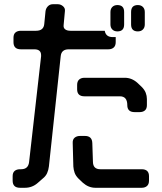

<svg xmlns="http://www.w3.org/2000/svg" viewBox="-20 -787 768 911"><path d="M477 -641H314Q298 -641 289 -648Q280 -655 282 -669L288 -734Q290 -748 279 -757.5Q268 -767 254 -767H231Q217 -767 207.5 -757.5Q198 -748 196 -734L190 -673Q187 -641 151 -641H79Q63 -641 53.5 -633Q44 -625 44 -608V-587Q44 -553 79 -553H143Q175 -553 175 -525V-520L118 -18Q114 16 80 16H75Q59 16 49.5 24Q40 32 40 49V70Q40 104 75 104H98Q133 104 159 81L183 60Q197 49 203.5 34.5Q210 20 212 3L268 -520Q271 -553 306 -553H494Q510 -553 519.5 -561.5Q529 -570 529 -587V-608Q529 -609 529 -609.5Q529 -610 529 -611H515Q482 -611 477 -641ZM381 -330H549Q584 -330 584 -288Q584 -255 619 -255H642Q658 -255 667.5 -263Q677 -271 677 -288V-317Q677 -332 671.5 -346.5Q666 -361 652 -375L632 -394Q605 -418 572 -418H381Q365 -418 355.5 -409.5Q346 -401 346 -384V-363Q346 -330 381 -330ZM353 61 373 80Q400 104 433 104H652Q668 104 677.5 95.5Q687 87 687 70V49Q687 16 652 16H456Q422 16 421 -18L418 -108Q417 -142 383 -142H360Q344 -142 334 -133.5Q324 -125 325 -108L328 3Q329 18 334 32.5Q339 47 353 61ZM634 -638Q649 -638 658 -647Q667 -656 667 -671V-730Q667 -745 658 -754Q649 -763 634 -763Q602 -763 602 -730V-671Q602 -638 634 -638ZM537 -638Q569 -638 569 -671V-730Q569 -763 537 -763Q522 -763 513 -754Q504 -745 504 -730V-671Q504 -656 513 -647Q522 -638 537 -638Z"/></svg>

Font: WDXL Lubrifont SC
Style: Regular
Weight: 400
Designer: [WDXL Lubrifont] Copyright 2020-2022 (c) NightFurySL2001, Skr-ZERO; [ZCOOL QingKe HuangYou] Copyright 2018-2022 (c) The 
Version: Version 2.001;hotconv 1.1.1;makeotfexe 2.6.0